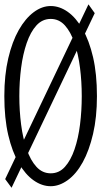

<svg xmlns="http://www.w3.org/2000/svg" viewBox="-30 -783 482 895"><path d="M411.6 -721.7 23.9 92.3 -5.9 51.8 382.3 -762.7ZM60.1 -335Q60.1 -266.6 68.4 -202.4Q76.7 -138.2 94.5 -86.9Q112.3 -35.6 139.9 -5.4Q167.5 24.9 206.5 24.9Q245.6 24.9 272.7 -5.4Q299.8 -35.6 317.4 -86.9Q335 -138.2 343 -202.4Q351.1 -266.6 351.1 -335Q351.1 -402.3 343 -466.6Q335 -530.8 317.4 -582.5Q299.8 -634.3 272.5 -664.6Q245.1 -694.8 206.5 -694.8Q167.5 -694.8 139.9 -664.6Q112.3 -634.3 94.5 -582.5Q76.7 -530.8 68.4 -466.6Q60.1 -402.3 60.1 -335ZM206.5 -754.9Q247.6 -754.9 285.9 -727.8Q324.2 -700.7 355 -647.5Q385.7 -594.2 403.8 -516.4Q421.9 -438.5 421.9 -335Q421.9 -236.8 403.8 -158.9Q385.7 -81.1 355.5 -26.4Q325.2 28.3 285.9 56.6Q246.6 85 206.5 85Q165.5 85 127 57.9Q88.4 30.8 57.6 -22.2Q26.9 -75.2 8.5 -153.3Q-9.8 -231.4 -9.8 -335Q-9.8 -433.1 8.5 -511.2Q26.9 -589.4 57.6 -643.3Q88.4 -697.3 127 -726.1Q165.5 -754.9 206.5 -754.9Z"/></svg>

Font: Scarab Serif
Style: Condensed
Weight: 400
Designer: John Roberts
Foundry: Scarab
Version: 1.0